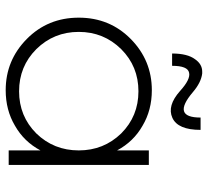

<svg xmlns="http://www.w3.org/2000/svg" viewBox="-48 -682 741 685"><g transform="rotate(90 322.5 -339.5)"><path d="M304.7 -611.3Q262.7 -649.4 239.3 -643.6Q214.8 -638.7 214.8 -583Q200.2 -583 170.9 -583Q170.9 -637.7 191.4 -665Q209 -690.4 235.4 -690.4Q239.3 -690.4 242.2 -690.4Q274.4 -686.5 308.6 -657.2Q399.4 -580.1 399.4 -684.6Q414.1 -684.6 443.4 -684.6Q443.4 -603.5 400.4 -584Q357.4 -564.5 304.7 -611.3ZM516.6 -500Q529.3 -500 568.4 -500Q568.4 -375 568.4 0Q555.7 0 516.6 0Q516.6 -28.3 516.6 -113.3Q485.4 -54.7 428.7 -22.5Q373 10.7 301.8 10.7Q195.3 10.7 119.1 -64.5Q43 -139.6 43 -250Q43 -360.4 119.1 -435.5Q195.3 -510.7 301.8 -510.7Q373 -510.7 428.7 -477.5Q485.4 -445.3 516.6 -386.7Q516.6 -424.8 516.6 -500ZM305.7 -37.1Q394.5 -37.1 456.1 -98.6Q516.6 -161.1 516.6 -250Q516.6 -338.9 456.1 -401.4Q394.5 -462.9 305.7 -462.9Q216.8 -462.9 155.3 -401.4Q93.8 -338.9 93.8 -250Q93.8 -161.1 155.3 -98.6Q216.8 -37.1 305.7 -37.1Z"/></g></svg>

Font: LeFont
Style: ExtraLight
Weight: 200
Designer: Leryon MEDIA
Version: Version 1.0